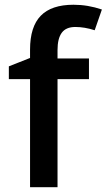

<svg xmlns="http://www.w3.org/2000/svg" viewBox="-20 -785 447 805"><path d="M353 -453.1H221.2V0H106V-453.1H17.1V-506.8L106 -542V-577.1Q106 -672.9 150.9 -719Q195.8 -765.1 288.1 -765.1Q348.6 -765.1 407.2 -745.1L377 -658.2Q334.5 -671.9 295.9 -671.9Q256.8 -671.9 239 -647.7Q221.2 -623.5 221.2 -575.2V-540H353Z"/></svg>

Font: f1_25643          
Style: Regular
Weight: 600
Foundry: Ascender Corporation
Version: Version 1.10